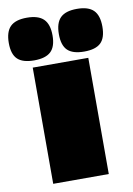

<svg xmlns="http://www.w3.org/2000/svg" viewBox="-134 -840 619 895"><g transform="rotate(-10 175.5 -392.0)"><path d="M44 0V-550H307V0ZM294 -582Q240 -582 215.5 -605.5Q191 -629 191 -682Q191 -735 215.5 -759.5Q240 -784 294 -784Q348 -784 372.5 -759.5Q397 -735 397 -682Q397 -629 372.5 -605.5Q348 -582 294 -582ZM57 -582Q3 -582 -21.5 -605.5Q-46 -629 -46 -682Q-46 -735 -21.5 -759.5Q3 -784 57 -784Q111 -784 136 -759.5Q161 -735 161 -682Q161 -629 136 -605.5Q111 -582 57 -582Z"/></g></svg>

Font: Georama Expanded Black
Style: Regular
Weight: 900
Width: 7
Designer: Jean-Baptiste Levee
Foundry: Production Type
Version: Version 1.000